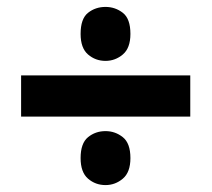

<svg xmlns="http://www.w3.org/2000/svg" viewBox="-20 -630 612 555"><path d="M213 -532Q213 -576 234.5 -593Q256 -610 285 -610Q313 -610 335 -593Q357 -576 357 -532Q357 -491 335 -472.5Q313 -454 285 -454Q256 -454 234.5 -472.5Q213 -491 213 -532ZM41 -293V-412H530V-293ZM213 -173Q213 -216 234.5 -233.5Q256 -251 285 -251Q313 -251 335 -233.5Q357 -216 357 -173Q357 -132 335 -113.5Q313 -95 285 -95Q256 -95 234.5 -113.5Q213 -132 213 -173Z"/></svg>

Font: Noto Sans Sinhala UI ExtraBold
Style: Regular
Weight: 800
Designer: Jelle Bosma - Monotype Design Team
Foundry: Monotype Imaging Inc.
Version: Version 2.006; ttfautohint (v1.8.4.7-5d5b)